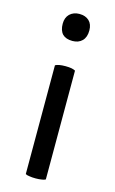

<svg xmlns="http://www.w3.org/2000/svg" viewBox="-112 -757 482 804"><g transform="rotate(15 128.5 -354.5)"><path d="M85 -4.9Q91.8 -1 102.5 0Q113.3 2 128.9 2Q144.5 2 155.3 0Q165 -1 171.9 -4.9Q171.9 -162.1 171.9 -476.6Q165 -480.5 155.3 -482.4Q144.5 -484.4 128.9 -484.4Q113.3 -484.4 102.5 -482.4Q91.8 -480.5 85 -476.6Q85 -454.1 85 -407.2Q85 -306.6 85 -4.9ZM128.9 -710.9Q103.5 -710.9 86.9 -695.3Q71.3 -679.7 71.3 -653.3Q71.3 -624 85.9 -608.4Q100.6 -593.8 128.9 -593.8Q155.3 -593.8 170.9 -609.4Q186.5 -625 186.5 -654.3Q186.5 -681.6 170.9 -696.3Q155.3 -710.9 128.9 -710.9Z"/></g></svg>

Font: cl
Style: Regular
Weight: 400
Designer: Mitja Miklavcic
Version: Version 1.0